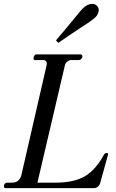

<svg xmlns="http://www.w3.org/2000/svg" viewBox="-30 -965 597 985"><path d="M269 -745 257 -758Q282 -786 379 -904Q411 -945 443 -945Q460 -945 469.5 -933Q479 -921 476 -907Q472 -890 463 -880Q454 -870 431 -854Q295 -764 269 -745ZM-2 0Q-10 0 -10 -10Q-10 -17 -5.5 -22.5Q-1 -28 6 -28H32Q70 -28 80 -68L209 -630Q212 -642 207 -649.5Q202 -657 191 -657H149Q142 -657 142 -665Q142 -672 146 -679Q150 -686 156 -686H381Q393 -686 393 -675Q393 -669 387.5 -663Q382 -657 375 -657H335Q325 -657 315 -649Q305 -641 303 -630L162 -28H256Q348 -28 404 -60Q460 -92 503 -171Q508 -180 518 -180Q527 -180 524 -171L484 -26Q481 -15 472 -7.5Q463 0 453 0Z"/></svg>

Font: HK Venetian
Style: Italic
Weight: 400
Italic angle: -12°
Version: Version 1.000;PS 001.000;hotconv 1.0.88;makeotf.lib2.5.64775